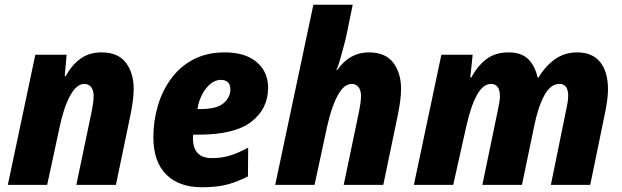

<svg xmlns="http://www.w3.org/2000/svg" viewBox="-20 -780 2626 810"><path d="M13 0 129 -549H261L253 -459H257Q284 -507 320.5 -533Q357 -559 408 -559Q478 -559 511 -515.5Q544 -472 544 -405Q544 -382 540.5 -355.5Q537 -329 532 -303L469 0H302L367 -311Q370 -326 372.5 -343.5Q375 -361 375 -375Q375 -400 364 -413Q353 -426 336 -426Q303 -426 276 -376.5Q249 -327 232 -246L179 0Z M832 10Q735 10 681 -44Q627 -98 627 -202Q627 -270 646 -334Q665 -398 702.5 -449Q740 -500 796.5 -529.5Q853 -559 928 -559Q1015 -559 1063 -518Q1111 -477 1111 -410Q1111 -321 1040.5 -266.5Q970 -212 820 -212H795Q794 -206 794 -197Q794 -113 874 -113Q915 -113 949.5 -123.5Q984 -134 1027 -157L1026 -36Q984 -14 940 -2Q896 10 832 10ZM813 -320H828Q895 -320 923.5 -345Q952 -370 952 -402Q952 -443 911 -443Q888 -443 867.5 -426Q847 -409 832.5 -381Q818 -353 813 -320Z M1141 0 1302 -760H1468L1442 -633Q1436 -606 1427.5 -574.5Q1419 -543 1411.5 -518Q1404 -493 1399 -485H1403Q1455 -559 1536 -559Q1606 -559 1639 -515.5Q1672 -472 1672 -405Q1672 -382 1668.5 -355.5Q1665 -329 1660 -303L1597 0H1430L1495 -311Q1498 -326 1500.5 -343.5Q1503 -361 1503 -375Q1503 -400 1492 -413Q1481 -426 1464 -426Q1431 -426 1404.5 -377Q1378 -328 1360 -246L1307 0Z M1726 0 1842 -549H1974L1964 -453H1968Q1997 -505 2034 -532Q2071 -559 2126 -559Q2179 -559 2208 -531Q2237 -503 2248 -453H2252Q2282 -503 2322.5 -531Q2363 -559 2415 -559Q2479 -559 2512 -518Q2545 -477 2545 -402Q2545 -382 2541.5 -357Q2538 -332 2533 -306L2470 0H2304L2368 -314Q2371 -328 2374 -344Q2377 -360 2377 -376Q2377 -426 2340 -426Q2302 -426 2275.5 -376Q2249 -326 2233 -245L2182 0H2015L2080 -314Q2083 -328 2086 -344.5Q2089 -361 2089 -373Q2089 -401 2079 -413.5Q2069 -426 2052 -426Q2018 -426 1992 -379Q1966 -332 1947 -246L1892 0Z"/></svg>

Font: Noto Sans Disp ExtBd
Style: Italic
Weight: 800
Italic angle: -12°
Designer: Monotype Design Team
Foundry: Monotype Imaging Inc.
Version: Version 2.000;GOOG;noto-source:20170915:90ef993387c0